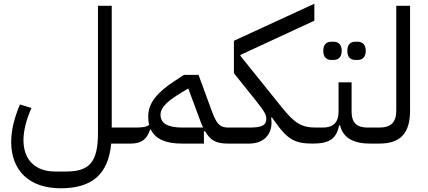

<svg xmlns="http://www.w3.org/2000/svg" viewBox="-20 -771 2297 1031"><path d="M306 240C475 240 562 164 577 0H682L702 -20V-86H580V-740H506V-56C506 97 462 150 336 150H276C170 150 106 88 106 -19C106 -72 124 -136 149 -191L87 -210C58 -142 40 -71 40 -10C40 147 139 240 306 240Z M682 0C741 0 769 -24 786 -75H790C815 -24 871 0 956 0H1075V-65L1081 -67C1111 -14 1143 0 1206 0L1226 -20V-86H1207C1161 -86 1143 -104 1117 -176L1046 -369H968L919 -337C824 -275 776 -218 776 -147C776 -130 777 -115 781 -101C767 -89 746 -86 702 -86L682 -66ZM842 -156C842 -199 893 -237 953 -273L991 -296L1047 -145C1055 -122 1063 -102 1071 -86H962C880 -86 842 -108 842 -156Z M1206 0H1318C1391 0 1438 -43 1438 -113C1438 -121 1437 -130 1436 -139L1440 -141L1457 -117C1523 -23 1563 0 1658 0L1678 -20V-86C1600 -86 1563 -108 1493 -195L1271 -471V-476L1668 -660V-751L1236 -552V-378L1357 -227C1399 -174 1410 -155 1410 -133C1410 -98 1386 -86 1318 -86H1226L1206 -66Z M1889 -449H1900C1926 -449 1944 -464 1944 -498C1944 -532 1926 -547 1900 -547H1889C1862 -547 1845 -532 1845 -498C1845 -464 1862 -449 1889 -449ZM1760 -449H1771C1797 -449 1815 -464 1815 -498C1815 -532 1797 -547 1771 -547H1760C1733 -547 1716 -532 1716 -498C1716 -464 1733 -449 1760 -449ZM1658 0C1749 0 1786 -25 1801 -98H1806C1822 -32 1875 0 1968 0L1988 -20V-86H1953C1895 -86 1868 -113 1868 -171V-329H1798V-171C1798 -114 1770 -86 1713 -86H1678L1658 -66Z M1968 0H2017C2131 0 2182 -56 2182 -178V-740H2108V-178C2108 -115 2080 -86 2017 -86H1988L1968 -66Z"/></svg>

Font: IBM Plex Arabic
Style: Regular
Weight: 400
Designer: Mike Abbink, Paul van der Laan, Pieter van Rosmalen, Wael Morcos, Khajak Apelian
Foundry: Bold Monday
Version: Version 1.0